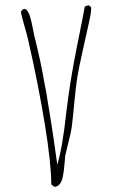

<svg xmlns="http://www.w3.org/2000/svg" viewBox="-20 -701 431 733"><path d="M218.8 -22Q224.6 -47.4 227.1 -84.5Q227.5 -94.7 229 -106.9Q231.4 -118.7 241.7 -159.7Q250.5 -192.9 253.4 -212.9Q256.3 -232.9 262.2 -293Q262.2 -296.9 263.2 -304.7Q269.5 -371.1 275.1 -406Q280.8 -440.9 295.4 -505.9L313 -585L318.8 -611.3Q328.1 -650.9 328.1 -670.9Q328.1 -673.8 324.5 -676.8Q320.8 -679.7 316.9 -681.2L303.7 -675.8Q299.3 -649.9 272.9 -519Q247.1 -391.1 232.9 -270Q218.8 -138.7 198.7 -71.8L191.9 -120.6Q185.5 -162.6 184.6 -171.9L182.1 -188.5Q179.7 -203.1 176.3 -226.3Q172.9 -249.5 169.4 -270Q161.6 -316.9 161.6 -316.9Q156.7 -350.6 152.8 -368.2Q149.4 -383.3 144 -415.5L133.8 -466.8Q121.1 -525.4 110.8 -564.9Q107.9 -580.1 107.4 -582.5Q100.6 -617.7 95.2 -636.2Q90.8 -650.4 85.2 -658.7Q79.6 -667 72.8 -667Q68.8 -667 64.5 -662.6Q60.1 -658.2 60.1 -654.8Q60.1 -650.4 65.9 -628.9L78.6 -583L86.9 -551.8Q127 -375.5 151.4 -225.3Q175.8 -75.2 175.8 2.9L187 12.2Q198.7 12.2 206.8 3.2Q214.8 -5.9 218.8 -22ZM196.8 -66.9 197.8 -68.8V-64.9Z"/></svg>

Font: Amatica SC
Style: Regular
Weight: 400
Designer: Vernon Adams, Ben Nathan
Foundry: newtypography
Version: Version 2.001